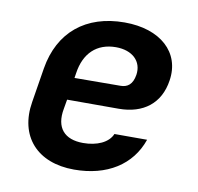

<svg xmlns="http://www.w3.org/2000/svg" viewBox="-68 -631 736 712"><g transform="rotate(10 300.0 -275.0)"><path d="M255 10C379 10 469 -47 503 -146H380C366 -112 323 -93 271 -93C201 -93 165 -132 179 -206L185 -241H379C472 -241 534 -289 547 -377C564 -485 481 -560 346 -560C200 -560 103 -480 80 -340L59 -210C37 -78 116 10 255 10ZM198 -325 201 -344C212 -420 258 -464 330 -464C392 -464 430 -428 422 -376C416 -339 397 -326 371 -326Z"/></g></svg>

Font: JetBrains Mono
Style: Bold Italic
Weight: 558
Italic angle: -9°
Monospace: yes
Designer: Philipp Nurullin, Konstantin Bulenkov
Foundry: JetBrains
Version: Version 2.305